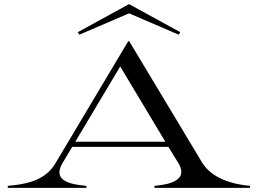

<svg xmlns="http://www.w3.org/2000/svg" viewBox="-20 -916 1257 936"><path d="M18 -10V0H401V-10C319 -17 237 -36 283 -118L332 -200H801L852 -117C895 -40 815 -17 733 -10V0H1199V-10C1116 -17 1013 -45 965 -124L610 -715H605L249 -118C198 -33 101 -17 18 -10ZM347 -225 566 -592 786 -225ZM859 -759 609 -896 359 -759 367 -747 609 -851 851 -747Z"/></svg>

Font: Sprat Extended
Style: Regular
Weight: 400
Width: 9
Designer: Ethan Nakache
Foundry: Collletttivo
Version: Version 2.000;Glyphs 3.2 (3217)